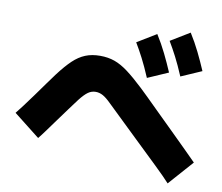

<svg xmlns="http://www.w3.org/2000/svg" viewBox="-85 -924 1171 1011"><g transform="rotate(10 500.0 -418.5)"><path d="M841 -583Q816 -642 795 -682.5Q774 -723 753 -758L855 -820Q884 -774 907.5 -726Q931 -678 951 -631ZM669 -545Q644 -604 623 -644.5Q602 -685 581 -720L683 -782Q712 -736 735.5 -688Q759 -640 779 -593ZM990 -149 873 -17Q848 -45 794 -97Q740 -149 665 -221Q590 -293 501 -379Q475 -405 456 -415.5Q437 -426 417 -426Q395 -426 376.5 -413Q358 -400 333 -368Q315 -344 291 -311.5Q267 -279 242 -244.5Q217 -210 195.5 -180.5Q174 -151 160 -134L20 -244Q31 -257 53.5 -287Q76 -317 102.5 -353.5Q129 -390 153.5 -424.5Q178 -459 194 -480Q231 -529 262.5 -559Q294 -589 328.5 -603Q363 -617 407 -617Q450 -617 485 -604.5Q520 -592 558 -563.5Q596 -535 647 -487Q658 -477 689 -446.5Q720 -416 761.5 -375Q803 -334 847 -291Q891 -248 929 -210Q967 -172 990 -149Z"/></g></svg>

Font: Murecho Black
Style: Regular
Weight: 900
Designer: Neil Summerour
Foundry: Positype
Version: Version 1.010; ttfautohint (v1.8.3)